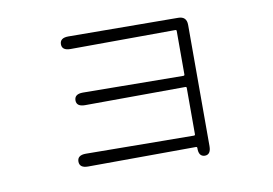

<svg xmlns="http://www.w3.org/2000/svg" viewBox="-66 -646 1133 797"><g transform="rotate(-10 500.0 -247.0)"><path d="M737 46Q711 45 712 9Q712 4 707 4L252 6Q216 6 216 -21Q216 -48 252 -48L707 -44Q712 -44 712 -49V-244Q712 -249 707 -249L284 -247Q248 -247 248 -273Q248 -300 284 -300L707 -296Q712 -296 712 -301V-484Q712 -489 707 -489L265 -487Q229 -487 229 -513Q229 -540 265 -540L727 -537Q763 -537 763 -501V10Q763 46 737 46Z"/></g></svg>

Font: Resource Han Rounded JP Light
Style: Regular
Weight: 300
Designer: Cyano Hao (round all glyphs); Ryoko NISHIZUKA 西塚涼子 (kana, bopomofo & ideographs); Paul D. Hunt (Latin, Greek & Cyrillic)
Foundry: Cyano Hao
Version: 0.990